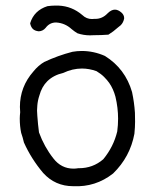

<svg xmlns="http://www.w3.org/2000/svg" viewBox="-20 -658 540 678"><path d="M397 -238.8Q397 -216.3 394 -193.8Q380.9 -139.6 344.7 -95.7Q308.1 -64 258.8 -64Q257.8 -64 256.3 -64Q247.6 -62.5 239.7 -62.5Q196.3 -62.5 168.5 -98.6Q136.2 -139.6 117.7 -190.4Q113.8 -219.7 111.8 -249Q110.8 -258.8 110.8 -267.8Q110.8 -276.9 111.8 -285.6Q113.3 -303.7 119.1 -320.8Q127.4 -351.6 147 -371.1Q168.9 -392.6 203.1 -400.4Q235.8 -416 269.5 -416Q294.9 -416 320.8 -406.7Q336.9 -397 347.4 -386.5Q357.9 -376 365.7 -365.2Q380.4 -343.8 387.7 -316.4Q397 -277.3 397 -238.8ZM268.6 -478Q252.4 -478 235.8 -475.1Q184.6 -461.9 135.7 -439Q114.7 -426.3 98.1 -405.8Q50.3 -351.6 50.3 -280.3Q50.3 -271.5 51.3 -261.7Q49.8 -248.5 49.8 -239.7Q49.8 -212.4 54.7 -189Q60.5 -172.4 64.5 -154.8Q90.3 -97.2 132.3 -47.4Q174.8 -0.5 238.3 -0.5H238.8Q317.4 3.4 379.4 -45.4Q439.5 -104 454.6 -185.5Q457 -209.5 457 -228Q457 -246.6 456.5 -259.8Q454.1 -296.4 446.3 -333Q422.4 -415.5 350.6 -460.4Q311 -478 268.6 -478ZM187 -638.2Q182.1 -638.2 172.4 -638.2Q162.6 -638.2 147.5 -636.2Q100.1 -621.1 86.4 -575.7Q88.9 -563 95.9 -555.9Q103 -548.8 117.2 -547.4Q131.8 -548.3 141.1 -559.6Q155.3 -578.6 177.7 -578.6H178.2Q209.5 -576.7 232.9 -555.2Q242.7 -546.9 253.4 -540.5Q274.9 -533.2 297.9 -533.2Q304.2 -533.2 311 -533.7H311.5Q337.4 -533.7 362.8 -535.6Q380.4 -546.4 396.5 -561Q401.9 -564.9 406.2 -568.8Q416 -578.6 418.5 -593.3Q418.5 -605.5 408.7 -613.8Q397 -624 385.7 -624Q373 -624 359.4 -610.4Q341.3 -591.3 316.4 -591.3Q314 -591.3 312 -591.3Q308.1 -590.8 304.7 -590.8Q285.2 -590.8 270.5 -605Q233.9 -636.2 187 -638.2ZM203.1 -400.4 202.6 -399.9Q203.1 -400.4 203.1 -400.4ZM111.8 -249Q111.8 -249 111.8 -249ZM256.3 -64H257.3Q256.8 -64 256.3 -64Z"/></svg>

Font: NaikaiFont
Style: Light
Weight: 300
Version: Version 1.89